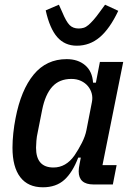

<svg xmlns="http://www.w3.org/2000/svg" viewBox="-20 -783 571 815"><path d="M377 0Q314 0 314 -56Q314 -69 318 -88L323 -114H312Q288 -51 253 -19.5Q218 12 162 12Q99 12 66 -31Q33 -74 33 -156Q33 -185 36.5 -218Q40 -251 46 -281Q69 -401 123 -466.5Q177 -532 263 -532Q311 -532 341.5 -506Q372 -480 375 -432H387L404 -520H503L415 -82H475L459 0ZM207 -72Q260 -72 296 -123Q313 -148 327.5 -176.5Q342 -205 347 -231L370 -349Q374 -368 369.5 -385.5Q365 -403 353.5 -417Q342 -431 324 -439.5Q306 -448 283 -448Q232 -448 202 -415Q172 -382 159 -317L140 -221Q136 -204 134.5 -185.5Q133 -167 133 -156Q133 -72 207 -72ZM306 -589Q255 -589 223 -625.5Q191 -662 174 -739L230 -763L244 -732Q261 -691 275.5 -676.5Q290 -662 314 -662Q325 -662 335 -665Q345 -668 355 -676.5Q365 -685 377 -698.5Q389 -712 404 -733L426 -763L482 -737Q446 -661 403.5 -625Q361 -589 306 -589Z"/></svg>

Font: IBM Plex Sans Condensed Medium
Style: Italic
Weight: 500
Width: 3
Italic angle: -11°
Designer: Mike Abbink, Paul van der Laan, Pieter van Rosmalen
Foundry: Bold Monday
Version: Version 1.3